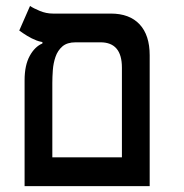

<svg xmlns="http://www.w3.org/2000/svg" viewBox="-20 -632 626 652"><path d="M394 0V-402.3Q394 -488.3 321.3 -488.3H136.7Q120.6 -488.3 104 -494.6Q87.4 -501 72 -510.5Q56.6 -520 45.4 -528.3L82 -611.8Q93.3 -604 115 -595Q136.7 -585.9 159.7 -585.9H356.4Q419.9 -585.9 454.1 -549.3Q488.3 -512.7 488.3 -444.3V0ZM99.6 0V-97.7H463.9V0ZM63.5 0V-359.4Q63.5 -410.2 80.8 -441.9Q98.1 -473.6 124 -484.4V-519.5L236.8 -488.3Q208 -488.3 191.9 -474.4Q175.8 -460.4 168.5 -439Q161.1 -417.5 159.4 -393.8Q157.7 -370.1 157.7 -350.1V0Z"/></svg>

Font: Cascadia Code
Style: Regular
Weight: 400
Monospace: yes
Designer: Aaron Bell
Foundry: Saja Typeworks
Version: Version 2106.017